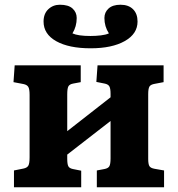

<svg xmlns="http://www.w3.org/2000/svg" viewBox="-20 -791 750 811"><path d="M39 0V-71L79 -79Q94 -82 99.5 -91Q105 -100 105 -127V-390Q105 -415 99.5 -424Q94 -433 79 -436L37 -444L42 -515H321V-444L289 -438Q273 -435 268.5 -425.5Q264 -416 264 -392V-237L447 -380V-395Q447 -417 442 -426Q437 -435 422 -438L387 -445L392 -515H671V-444L634 -437Q616 -434 611 -425Q606 -416 606 -393V-120Q606 -98 611 -89.5Q616 -81 633 -78L673 -71V0H389V-71L421 -77Q437 -80 442 -89Q447 -98 447 -122V-280L264 -138V-121Q264 -98 268.5 -89Q273 -80 288 -77L323 -70V0ZM363 -587Q271 -587 217.5 -617Q164 -647 164 -700Q164 -733 184 -752Q204 -771 233 -771Q269 -771 286.5 -755Q304 -739 304 -715Q304 -679 286 -650Q310 -639 362 -639Q384 -639 405.5 -641.5Q427 -644 440 -650Q421 -679 421 -715Q421 -739 438.5 -755Q456 -771 489 -771Q523 -771 542 -752Q561 -733 561 -700Q561 -648 507 -617.5Q453 -587 363 -587Z"/></svg>

Font: Literata
Style: Bold
Weight: 700
Designer: Latin by Veronika Burian and Jose Scaglione. Greek by Irene Vlachou. Cyrillic by Vera Evstafieva.
Foundry: TypeTogether
Version: Version 3.103; ttfautohint (v1.8.4.7-5d5b);gftools[0.9.29]